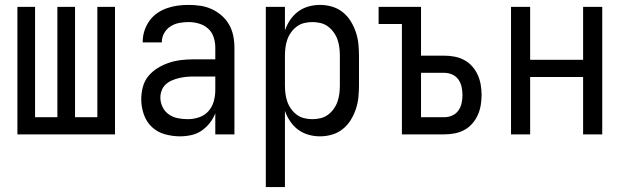

<svg xmlns="http://www.w3.org/2000/svg" viewBox="-20 -548 2540 783"><path d="M51 0V-520H123V-70H214V-520H286V-70H377V-520H449V0Z M714 8Q683 8 652.5 -0.5Q622 -9 599.5 -30Q577 -51 566.5 -81.5Q556 -112 556 -143Q556 -168 562.5 -193Q569 -218 585 -237.5Q601 -257 623 -270.5Q645 -284 669 -292Q693 -300 718 -303Q743 -306 769 -306H858V-355Q858 -376 851 -397Q844 -418 828 -432Q812 -446 791 -452Q770 -458 749 -458Q730 -458 711 -454.5Q692 -451 675.5 -440.5Q659 -430 649.5 -413Q640 -396 640 -377V-375H562V-378Q562 -401 569 -422.5Q576 -444 589 -462.5Q602 -481 620.5 -494Q639 -507 660.5 -514.5Q682 -522 704 -525Q726 -528 749 -528Q773 -528 797 -524.5Q821 -521 843 -511Q865 -501 883.5 -485Q902 -469 914 -448Q926 -427 931 -403Q936 -379 936 -355V0H858V-86Q850 -65 835.5 -46.5Q821 -28 802 -15Q783 -2 760 3Q737 8 714 8ZM746 -62Q769 -62 791.5 -69.5Q814 -77 829.5 -94Q845 -111 851.5 -134Q858 -157 858 -180V-236H769Q754 -236 739 -234.5Q724 -233 709.5 -229.5Q695 -226 681 -220Q667 -214 656 -204Q645 -194 639.5 -179.5Q634 -165 634 -150Q634 -130 643 -111.5Q652 -93 668.5 -81.5Q685 -70 705 -66Q725 -62 746 -62Z M1064 215V-520H1142V-424Q1150 -447 1163.5 -467Q1177 -487 1196 -501Q1215 -515 1238 -521.5Q1261 -528 1285 -528Q1310 -528 1334 -521Q1358 -514 1377.5 -498.5Q1397 -483 1410 -462Q1423 -441 1431 -417.5Q1439 -394 1441.5 -369.5Q1444 -345 1444 -320V-200Q1444 -175 1441.5 -150.5Q1439 -126 1431 -102.5Q1423 -79 1410 -58Q1397 -37 1377.5 -21.5Q1358 -6 1334 1Q1310 8 1285 8Q1261 8 1238 1.5Q1215 -5 1196 -19Q1177 -33 1163.5 -53Q1150 -73 1142 -96V215ZM1254 -62Q1271 -62 1287.5 -66Q1304 -70 1317.5 -80Q1331 -90 1341 -104Q1351 -118 1356.5 -134Q1362 -150 1364 -166.5Q1366 -183 1366 -200V-320Q1366 -337 1364 -353.5Q1362 -370 1356.5 -386Q1351 -402 1341 -416Q1331 -430 1317.5 -440Q1304 -450 1287.5 -454Q1271 -458 1254 -458Q1237 -458 1220.5 -454Q1204 -450 1190.5 -440Q1177 -430 1167 -416Q1157 -402 1151.5 -386Q1146 -370 1144 -353.5Q1142 -337 1142 -320V-200Q1142 -183 1144 -166.5Q1146 -150 1151.5 -134Q1157 -118 1167 -104Q1177 -90 1190.5 -80Q1204 -70 1220.5 -66Q1237 -62 1254 -62Z M1619 0V-450H1524V-520H1697V-321H1792Q1813 -321 1834 -317Q1855 -313 1873.5 -303Q1892 -293 1906 -277Q1920 -261 1928.5 -242Q1937 -223 1940.5 -202Q1944 -181 1944 -161Q1944 -140 1940.5 -119Q1937 -98 1928.5 -79Q1920 -60 1906 -44Q1892 -28 1873.5 -18Q1855 -8 1834 -4Q1813 0 1792 0ZM1697 -70H1792Q1809 -70 1824.5 -77Q1840 -84 1849.5 -97.5Q1859 -111 1862.5 -127.5Q1866 -144 1866 -160Q1866 -177 1862.5 -193.5Q1859 -210 1849.5 -223.5Q1840 -237 1824.5 -244Q1809 -251 1792 -251H1697Z M2064 0V-520H2142V-304H2358V-520H2436V0H2358V-234H2142V0Z"/></svg>

Font: Iosevka Custom
Style: Regular
Weight: 400
Monospace: yes
Designer: Belleve Invis
Foundry: Belleve Invis
Version: Version 32.5.0; ttfautohint (v1.8.4)